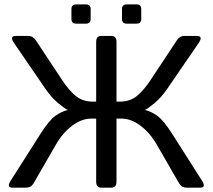

<svg xmlns="http://www.w3.org/2000/svg" viewBox="-20 -866 981 886"><path d="M38.1 0Q8.8 0 29.3 -32.2L166 -247.1Q206.5 -311 235.8 -331.8Q265.1 -352.5 292.5 -358.4V-358.9Q279.8 -363.8 248.5 -389.9Q217.3 -416 190.4 -455.1L44.4 -668Q22.5 -700.2 53.2 -700.2H110.4Q131.8 -700.2 144.5 -681.2L267.6 -495.1Q296.9 -450.7 328.9 -423.8Q360.8 -397 409.2 -397H423.8V-673.3Q423.8 -700.2 448.2 -700.2H493.2Q517.6 -700.2 517.6 -673.3V-397H532.2Q580.6 -397 612.5 -423.8Q644.5 -450.7 673.8 -495.1L796.9 -681.2Q809.6 -700.2 831.1 -700.2H888.2Q918.9 -700.2 897 -668L751 -455.1Q724.1 -416 692.9 -389.9Q661.6 -363.8 648.9 -358.9V-358.4Q676.3 -352.5 705.6 -331.8Q734.9 -311 775.4 -247.1L912.1 -32.2Q932.6 0 903.3 0H841.3Q818.4 0 807.1 -19L703.1 -199.2Q671.9 -253.4 628.2 -286.1Q584.5 -318.8 539.6 -318.8H517.6V-26.9Q517.6 0 493.2 0H448.2Q423.8 0 423.8 -26.9V-318.8H401.9Q356.9 -318.8 313.2 -286.1Q269.5 -253.4 238.3 -199.2L134.3 -19Q123 0 100.1 0ZM331.5 -756.8Q309.6 -756.8 309.6 -778.8V-823.7Q309.6 -845.7 331.5 -845.7H376.5Q398.4 -845.7 398.4 -823.7V-778.8Q398.4 -756.8 376.5 -756.8ZM564.9 -756.8Q543 -756.8 543 -778.8V-823.7Q543 -845.7 564.9 -845.7H609.9Q631.8 -845.7 631.8 -823.7V-778.8Q631.8 -756.8 609.9 -756.8Z"/></svg>

Font: Istok
Style: Regular
Weight: 500
Designer: Andrey V. Panov
Foundry: Andrey V. Panov
Version: Version 1.0.3